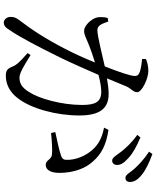

<svg xmlns="http://www.w3.org/2000/svg" viewBox="77 -896 845 1040"><g transform="rotate(90 500.0 -375.5)"><path d="M802 -608C821 -583 833 -560 849 -560C863 -560 873 -570 873 -587C873 -606 863 -623 838 -646C813 -670 775 -692 724 -713L710 -696C754 -665 782 -633 802 -608ZM894 -680C916 -655 926 -632 942 -632C957 -632 965 -640 965 -657C965 -678 955 -697 928 -719C904 -740 865 -759 814 -778L801 -760C847 -729 871 -705 894 -680ZM671 -516C737 -504 776 -476 804 -437C834 -396 844 -352 845 -326C847 -300 843 -290 822 -283C795 -273 731 -260 695 -252L700 -229C734 -233 797 -237 818 -234C848 -228 845 -200 874 -200C903 -201 916 -234 916 -274C916 -351 891 -417 854 -456C814 -502 764 -528 683 -540ZM299 -722C324 -720 360 -715 375 -707C389 -701 391 -693 391 -681C391 -662 370 -597 339 -520C266 -504 175 -480 143 -480C114 -480 107 -511 96 -539L77 -536C71 -517 71 -494 74 -478C82 -446 119 -408 146 -408C170 -408 184 -419 228 -436C248 -444 282 -456 318 -467C295 -410 268 -350 243 -303C187 -195 142 -127 88 -56C75 -39 71 -27 71 -10C71 13 88 27 101 27C116 27 128 20 142 -4C185 -67 235 -165 290 -276C322 -342 356 -419 385 -486C419 -495 452 -501 476 -501C531 -501 548 -470 548 -397C548 -283 512 -161 478 -110C453 -69 429 -58 399 -58C375 -58 331 -85 278 -118L267 -102C322 -54 329 -42 337 -27C349 2 356 16 389 16C440 16 481 -9 510 -47C569 -121 605 -261 605 -382C605 -500 562 -541 488 -541C464 -541 432 -537 404 -532L448 -638C459 -663 479 -674 479 -696C479 -721 405 -756 365 -756C337 -756 316 -750 299 -743Z"/></g></svg>

Font: Source Han Serif KR
Style: Regular
Weight: 400
Designer: Ryoko NISHIZUKA 西塚涼子 (kana & ideographs); Frank Grießhammer (Latin, Greek & Cyrillic); Wenlong ZHANG 张文龙 (bopomofo); San
Foundry: Adobe
Version: Version 2.001;hotconv 1.1.0;makeotfexe 2.6.0